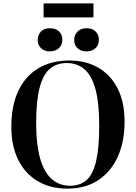

<svg xmlns="http://www.w3.org/2000/svg" viewBox="-20 -1102 803 1136"><path d="M379 14Q277 14 202.5 -30.5Q128 -75 87.5 -157Q47 -239 47 -351Q47 -477 88.5 -564.5Q130 -652 207 -698Q284 -744 391 -744Q489 -744 562.5 -701Q636 -658 676.5 -577.5Q717 -497 717 -383Q717 -263 676.5 -174Q636 -85 560.5 -35.5Q485 14 379 14ZM395 -3Q454 -3 492 -36.5Q530 -70 548.5 -148Q567 -226 567 -359Q567 -492 545 -573.5Q523 -655 480 -692Q437 -729 375 -729Q315 -729 275 -695Q235 -661 214.5 -583.5Q194 -506 194 -376Q194 -243 218.5 -161Q243 -79 288 -41Q333 -3 395 -3ZM492 -798Q459 -798 439 -816.5Q419 -835 419 -866Q419 -896 439 -915.5Q459 -935 492 -935Q526 -935 545.5 -916Q565 -897 565 -866Q565 -836 545 -817Q525 -798 492 -798ZM275 -798Q243 -798 223 -816.5Q203 -835 203 -866Q203 -896 222.5 -915.5Q242 -935 275 -935Q310 -935 329.5 -916Q349 -897 349 -866Q349 -836 328.5 -817Q308 -798 275 -798ZM238 -999V-1082H533V-999Z"/></svg>

Font: Literata 72pt SemiBold
Style: Regular
Weight: 600
Designer: Latin by Veronika Burian and Jose Scaglione. Greek by Irene Vlachou. Cyrillic by Vera Evstafieva.
Foundry: TypeTogether
Version: Version 3.002